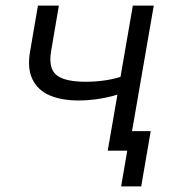

<svg xmlns="http://www.w3.org/2000/svg" viewBox="-20 -540 624 688"><path d="M88 -357 116 -520H191L163 -356Q153 -295 182.5 -271Q212 -247 288 -247Q324 -247 359.5 -252.5Q395 -258 425 -269L416 -205Q404 -201 398 -200Q364 -190 329.5 -185Q295 -180 261 -180Q201 -180 158.5 -198Q116 -216 96.5 -255.5Q77 -295 88 -357ZM456 -520H531L441 0H366ZM436 0H410L419 -70H520L486 128H414Z"/></svg>

Font: Fixel Italic Variable Display Thin
Style: Italic
Weight: 100
Italic angle: -10°
Designer: AlfaBravo + MacPaw
Foundry: Kyrylo Tkachov, Marchela Mozhyna, Serhii Makarenko, Maria Weinstein, Zakhar Kryvoshyya
Version: Version 1.210;Glyphs 3.2 (3217)